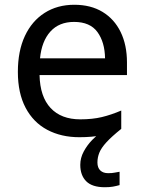

<svg xmlns="http://www.w3.org/2000/svg" viewBox="-20 -566 604 806"><path d="M389 116Q389 138 401 149.5Q413 161 434 161Q451 161 462.5 158.5Q474 156 482 155V211Q468 215 454 217.5Q440 220 420 220Q367 220 342 195Q317 170 317 126Q317 97 331.5 70Q346 43 367.5 21Q389 -1 409 -15L489 -25Q449 7 427 31Q405 55 397 75Q389 95 389 116ZM292 -546Q361 -546 410.5 -516Q460 -486 486.5 -431.5Q513 -377 513 -304V-251H146Q148 -160 192.5 -112.5Q237 -65 317 -65Q368 -65 407.5 -74.5Q447 -84 489 -102V-25Q448 -7 408 1.5Q368 10 313 10Q237 10 178.5 -21Q120 -52 87.5 -113.5Q55 -175 55 -264Q55 -352 84.5 -415Q114 -478 167.5 -512Q221 -546 292 -546ZM291 -474Q228 -474 191.5 -433.5Q155 -393 148 -321H421Q420 -389 389 -431.5Q358 -474 291 -474Z"/></svg>

Font: Noto Sans Gunjala Gondi
Style: Regular
Weight: 400
Designer: Ek Type
Foundry: Ek Type
Version: Version 1.004